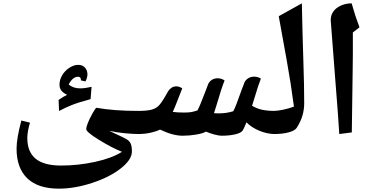

<svg xmlns="http://www.w3.org/2000/svg" viewBox="-20 -800 2262 1160"><path d="M716.8 117.2Q654.8 92.3 577.9 44.9Q501 -2.4 501 -20Q501 -32.2 511.2 -58.3Q521.5 -84.5 539.8 -116.7Q558.1 -148.9 563 -148.9Q667 -129.9 818.8 -129.9Q832 -129.9 832 -117.2V-2Q832 9.8 818.8 9.8Q785.6 9.8 733.4 4.9Q681.2 0 640.1 -9.8L676.3 7.8Q725.1 29.8 743.4 40.3Q761.7 50.8 769.3 67.1Q776.9 83.5 776.9 115.2Q776.9 164.6 710 217.3Q643.1 270 537.4 304.9Q431.6 339.8 335.9 339.8Q210.4 339.8 145.3 277.8Q80.1 215.8 80.1 98.1Q80.1 37.1 108.9 -71.8L161.1 -59.1Q145 -4.9 145 34.2Q145 117.2 195.1 158.7Q245.1 200.2 349.1 200.2Q452.1 200.2 554.2 178Q656.2 155.8 716.8 117.2ZM468.3 -314.5 468.8 -319.3Q468.8 -326.2 464.6 -331.3Q460.4 -336.4 452.1 -336.4Q419.4 -336.4 395 -290Q421.4 -266.1 464.4 -266.1Q493.2 -266.1 533.2 -275.4L527.3 -201.2Q452.1 -180.7 413.6 -165.3Q375 -149.9 336.9 -129.4L334 -196.3Q362.8 -216.3 385.3 -227.1Q359.9 -239.7 349.6 -254.2Q339.4 -268.6 339.4 -288.1Q339.4 -318.4 356 -345.9Q372.6 -373.5 399.7 -390.9Q426.8 -408.2 452.1 -408.2Q478.5 -408.2 493.4 -391.6Q508.3 -375 508.3 -350.1Q508.3 -338.9 504.2 -326.7Q500 -314.5 496.1 -308.1Z M1044.9 -278.3Q1063 -278.3 1081.1 -266.1Q1067.4 -232.9 1053.5 -195.8Q1039.6 -158.7 1023.9 -124Q1050.3 -120.1 1088.9 -120.1Q1119.1 -120.1 1134 -122.6Q1148.9 -125 1172.9 -132.8Q1186 -154.8 1222.7 -252L1237.8 -292Q1244.1 -306.6 1259 -316.9Q1273.9 -327.1 1294.9 -327.1Q1317.9 -327.1 1336.9 -314Q1318.4 -268.6 1289.6 -169.4L1272.9 -116.2L1290.5 -115.2H1305.2Q1348.6 -115.2 1389.2 -127.9Q1402.8 -150.4 1440.9 -259.8L1457 -301.8Q1463.4 -316.4 1478.8 -326.7Q1494.1 -336.9 1515.1 -336.9Q1537.1 -336.9 1556.2 -325.2Q1541 -287.6 1517.1 -207L1502.9 -161.1Q1530.8 -144 1563.2 -137Q1595.7 -129.9 1642.1 -129.9Q1651.9 -129.9 1651.9 -120.1V0Q1651.9 9.8 1642.1 9.8Q1593.8 9.8 1545.4 -10.7Q1497.1 -31.2 1469.2 -61Q1452.6 -21 1446.8 -12.2Q1437.5 2.9 1401.6 11.5Q1365.7 20 1318.8 20Q1302.2 20 1274.7 12.5Q1247.1 4.9 1224.1 -4.9Q1207 5.9 1166 12.9Q1125 20 1083 20Q1024.4 20 946.8 -17.1Q925.8 -6.3 890.4 1.7Q855 9.8 812 9.8Q802.2 9.8 802.2 0V-120.1Q802.2 -129.9 812 -129.9Q864.3 -129.9 892.1 -136.5Q919.9 -143.1 937.3 -159.9Q954.6 -176.8 977.5 -216.8L996.1 -249Q1003.9 -261.7 1016.6 -270Q1029.3 -278.3 1044.9 -278.3Z M1755.9 -155.8Q1737.3 -297.9 1712.6 -433.8Q1688 -569.8 1664.1 -702.1L1803.7 -779.8Q1807.6 -585.4 1812.7 -435.1Q1817.9 -284.7 1817.9 -176.8Q1817.9 -137.7 1807.1 -101.3Q1796.4 -64.9 1772 -26.9Q1760.7 -10.3 1723.6 -0.2Q1686.5 9.8 1631.8 9.8Q1622.1 9.8 1622.1 0V-120.1Q1622.1 -129.9 1631.8 -129.9Q1655.8 -129.9 1689.7 -137Q1723.6 -144 1755.9 -155.8Z M2111.8 -604V-478L2110.8 -381.8L2105.5 0L2029.8 9.8Q2022.9 -106 2008.8 -277.8L1978 -678.2Q1978 -708 1994.1 -730.7Q2010.3 -753.4 2040.3 -766.6Q2070.3 -779.8 2104.5 -779.8Q2125 -705.6 2151.9 -634.8Z"/></svg>

Font: Sahl Naskh
Style: Bold
Weight: 700
Designer: Pascal Zoghbi
Version: Version 1.001